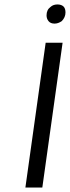

<svg xmlns="http://www.w3.org/2000/svg" viewBox="-20 -842 314 862"><path d="M207 -811Q219 -822 238 -822Q256 -822 266 -812Q274 -803 274 -786Q274 -764 257 -747Q241 -736 225 -736Q207 -736 198 -747Q189 -758 189 -773Q189 -798 207 -811ZM170 0H94L185 -650H261Z"/></svg>

Font: Arsenal
Style: Italic
Weight: 400
Italic angle: -9.10001°
Designer: Andrij Shevchenko
Foundry: Stairsfor
Version: Version 2.001;PS 002.001;hotconv 1.0.88;makeotf.lib2.5.64775